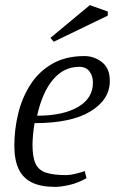

<svg xmlns="http://www.w3.org/2000/svg" viewBox="-20 -721 449 750"><path d="M195 9Q139 9 104 -8.5Q69 -26 52.5 -61.5Q36 -97 36 -152Q36 -215 51 -277Q66 -339 98.5 -390Q131 -441 183.5 -471.5Q236 -502 310 -502Q348 -502 378.5 -478Q409 -454 409 -405Q409 -332 333.5 -286Q258 -240 115 -240Q111 -216 109 -194Q107 -172 107 -155Q107 -107 119 -81.5Q131 -56 160 -46.5Q189 -37 239 -37Q253 -37 274.5 -42Q296 -47 311 -53L318 -25Q284 -6 251 1.5Q218 9 195 9ZM125 -269Q226 -269 284.5 -303Q343 -337 343 -398Q343 -424 329.5 -442Q316 -460 290 -460Q229 -460 187 -410Q145 -360 125 -269ZM190 -558 177 -573 331 -701 401 -676V-660Z"/></svg>

Font: Manuale Light
Style: Italic
Weight: 300
Italic angle: -11°
Version: Version 1.002